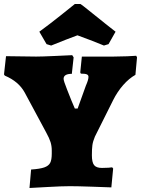

<svg xmlns="http://www.w3.org/2000/svg" viewBox="-20 -928 703 957"><path d="M135 -83Q179 -86 200.5 -93.5Q222 -101 230 -116Q238 -131 238 -162V-178Q238 -200 232 -219.5Q226 -239 210 -268L103 -467Q73 -522 4 -551L0 -557L10 -648L160 -646Q189 -646 253.5 -649Q318 -652 340 -653L347 -642L338 -560Q297 -560 297 -535Q297 -525 314 -482.5Q331 -440 336 -427L353 -387H367L408 -501Q421 -530 421 -545Q421 -554 412.5 -557.5Q404 -561 383 -561L380 -567L388 -646H546Q578 -646 613.5 -647.5Q649 -649 659 -650L663 -642L655 -555Q623 -537 594 -504Q565 -471 544 -429L453 -247Q443 -223 440.5 -204.5Q438 -186 438 -154Q438 -119 449 -105Q460 -91 488 -91Q507 -91 521 -92Q535 -93 539 -94L544 -88L535 6Q511 5 437.5 2.5Q364 0 328 0Q288 0 218.5 4Q149 8 127 9ZM212 -708 176 -770Q228 -808 282.5 -851.5Q337 -895 353 -908H380Q380 -911 444 -859Q527 -792 556 -770L521 -708L498 -701Q451 -721 366 -752Q314 -733 235 -701Z"/></svg>

Font: Alegreya SC Black
Style: Regular
Weight: 900
Designer: Juan Pablo del Peral
Foundry: Huerta Tipografica
Version: Version 2.007; ttfautohint (v1.6)